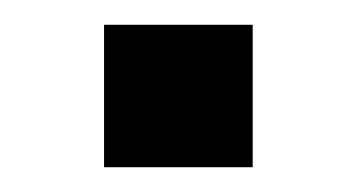

<svg xmlns="http://www.w3.org/2000/svg" viewBox="-20 -377 288 155"><path d="M64 -242V-357H184V-242Z"/></svg>

Font: Saira Medium
Style: Regular
Weight: 500
Designer: Hector Gatti with collaboration of the Omnibus-Type team
Foundry: Omnibus-Type
Version: Version 1.100; ttfautohint (v1.8.3)